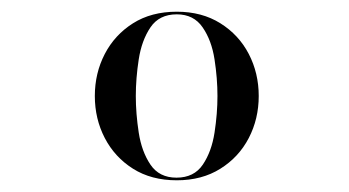

<svg xmlns="http://www.w3.org/2000/svg" viewBox="-20 -783 597 328"><path d="M282 -475Q238.5 -475 207.2 -494.8Q176 -514.5 159 -547.2Q142 -580 142 -619Q142 -658 159 -690.8Q176 -723.5 207.2 -743.2Q238.5 -763 282 -763Q325 -763 356.5 -743.2Q388 -723.5 405 -690.8Q422 -658 422 -619Q422 -580 405 -547.2Q388 -514.5 356.5 -494.8Q325 -475 282 -475ZM281.5 -479.5Q311.5 -479.5 326.5 -501.8Q341.5 -524 346.5 -556.5Q351.5 -589 351.5 -619Q351.5 -649 346.5 -681.5Q341.5 -714 326.2 -736.2Q311 -758.5 282 -758.5Q252 -758.5 237 -736.2Q222 -714 217 -681.5Q212 -649 212 -619Q212 -589 217 -556.5Q222 -524 237 -501.8Q252 -479.5 281.5 -479.5Z"/></svg>

Font: BodoniModa_28ptMedium
Style: Regular
Weight: 500
Designer: Owen Earl
Foundry: indestructible type
Version: Version 2.004